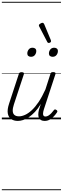

<svg xmlns="http://www.w3.org/2000/svg" viewBox="-20 -1303 686 2096"><path d="M175 17Q131 17 101.5 -3.5Q72 -24 65 -65.5Q58 -107 79 -171L185 -494Q189 -506 195.5 -510.5Q202 -515 216 -515Q232 -515 238 -509Q244 -503 240 -491L132 -164Q118 -122 119 -92.5Q120 -63 137.5 -48Q155 -33 188 -33Q218 -33 253.5 -49Q289 -65 327 -100Q365 -135 402.5 -191Q440 -247 476 -327L530 -495Q534 -508 540 -512Q546 -516 560 -516Q576 -516 582.5 -510.5Q589 -505 585 -493L459 -109Q451 -83 450 -65.5Q449 -48 455.5 -39.5Q462 -31 476 -31Q493 -31 509.5 -41.5Q526 -52 540.5 -67.5Q555 -83 566 -98Q571 -106 578 -108Q585 -110 595 -103Q605 -97 606 -90Q607 -83 602 -76Q590 -57 570.5 -35.5Q551 -14 525 1.5Q499 17 468 17Q444 17 428.5 8.5Q413 0 405.5 -15.5Q398 -31 398 -53Q398 -75 405 -103L426 -169Q395 -117 361.5 -81.5Q328 -46 295 -24Q262 -2 231.5 7.5Q201 17 175 17ZM318 -683Q301 -683 289.5 -692Q278 -701 278 -719Q278 -743 293 -762.5Q308 -782 335 -782Q353 -782 364.5 -773Q376 -764 376 -745Q376 -722 361 -702.5Q346 -683 318 -683ZM554 -683Q537 -683 525.5 -692Q514 -701 514 -719Q514 -743 529 -762.5Q544 -782 571 -782Q589 -782 600.5 -773Q612 -764 612 -745Q612 -722 597 -702.5Q582 -683 554 -683ZM512 -834Q508 -834 504 -836Q500 -838 496 -845L408 -1014Q406 -1018 405 -1021Q404 -1024 405 -1028Q406 -1035 413 -1040.5Q420 -1046 428.5 -1050Q437 -1054 445 -1054Q456 -1054 463 -1038L535 -865Q536 -861 536.5 -858Q537 -855 537 -852Q536 -843 527.5 -838.5Q519 -834 512 -834ZM0 763H646V773H0ZM0 -20H646V0H0ZM0 -505H646V-500H0ZM0 -1283H646V-1273H0Z"/></svg>

Font: Playwrite NL Guides
Style: Regular
Weight: 400
Designer: Veronika Burian, José Scaglione
Foundry: TypeTogether
Version: Version 1.003